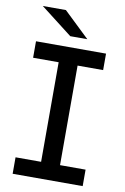

<svg xmlns="http://www.w3.org/2000/svg" viewBox="-97 -943 649 999"><g transform="rotate(10 228.0 -443.5)"><path d="M278 -613H413V-700H43V-613H178V-87H43V0H413V-87H278ZM46 -887 214 -757H304L168 -887Z"/></g></svg>

Font: ICO Headline
Style: Regular
Weight: 500
Designer: Julieta Ulanovsky
Foundry: Julieta Ulanovsky
Version: Version 7.200